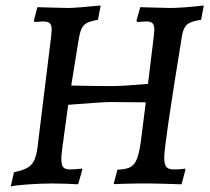

<svg xmlns="http://www.w3.org/2000/svg" viewBox="-20 -667 762 698"><path d="M721 -647 711 -595Q675 -590 661 -578.5Q647 -567 642 -539Q577 -141 577 -94Q577 -70 584.5 -60.5Q592 -51 612 -51Q637 -51 653 -54L654 -49L640 3Q550 0 521 0H486L432 1Q398 3 393 2L407 -50Q437 -51 453 -59Q469 -67 477.5 -88.5Q486 -110 492 -152L510 -295L380 -296Q354 -296 228 -286L212 -170Q210 -150 208 -142Q207 -133 205 -116Q203 -99 203 -89Q203 -80 204 -77Q205 -62 212.5 -56.5Q220 -51 237 -51Q247 -51 277 -54Q279 -52 279 -49L264 3Q249 2 222 1Q195 0 170 0Q130 0 80 3.5Q30 7 19 11L31 -41Q65 -48 82 -58.5Q99 -69 107 -90Q115 -111 119 -153L166 -535Q168 -553 168 -558Q168 -576 161 -582.5Q154 -589 137 -589L106 -587L103 -592L116 -641L147 -640L226 -638Q254 -638 346 -647L336 -595Q308 -590 295 -583Q282 -576 275.5 -560.5Q269 -545 264 -511L239 -356Q337 -354 385 -354Q425 -354 518 -362L539 -535Q541 -553 541 -558Q541 -576 534.5 -582.5Q528 -589 511 -589L479 -587L476 -592L490 -641Q492 -641 519.5 -640Q547 -639 599 -638Q640 -638 721 -647Z"/></svg>

Font: Alegreya Medium
Style: Italic
Weight: 500
Italic angle: -7°
Designer: Juan Pablo del Peral
Foundry: Huerta Tipografica
Version: Version 2.008; ttfautohint (v1.8)